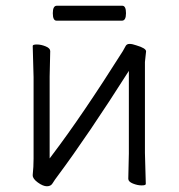

<svg xmlns="http://www.w3.org/2000/svg" viewBox="-20 -636 623 669"><path d="M405 -564H177Q164 -564 164 -590Q164 -616 178 -616H406Q419 -616 419 -590Q419 -564 405 -564ZM94 -27Q97 -54 97 -83V-367L94 -476Q94 -481 108.5 -481Q123 -481 139 -474.5Q155 -468 155 -458L153 -369V-84L162 -96Q266 -233 408 -458Q413 -467 418 -476Q422 -483 431.5 -483Q441 -483 455 -478Q489 -468 489 -457L485 -420V-103L488 5Q488 10 473.5 10Q459 10 443 3.5Q427 -3 427 -13L429 -101V-389Q286 -164 181 -23Q171 -10 163 3Q157 13 143.5 13Q130 13 112 0Q94 -13 94 -25Z"/></svg>

Font: Moon Stars Kai T Light
Style: Regular
Weight: 300
Designer: GuiWonder
Version: Version 1.101